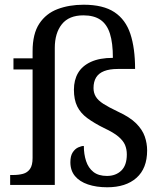

<svg xmlns="http://www.w3.org/2000/svg" viewBox="-20 -783 687 813"><path d="M434 10Q388 10 352.5 -2Q317 -14 297.5 -37.5Q278 -61 278 -96Q278 -123 288 -138Q298 -153 311.5 -159Q325 -165 335 -165Q335 -130 344.5 -101Q354 -72 375.5 -55Q397 -38 433 -38Q470 -38 493.5 -60.5Q517 -83 517 -129Q517 -151 509.5 -169Q502 -187 481.5 -204.5Q461 -222 420 -241Q378 -262 349.5 -283Q321 -304 307 -332.5Q293 -361 293 -403Q293 -444 310.5 -474Q328 -504 365 -521Q402 -538 458 -538Q458 -601 445.5 -640.5Q433 -680 405.5 -699Q378 -718 333 -718Q272 -718 242 -680.5Q212 -643 212 -580V0H23V-42H36Q59 -42 77.5 -47Q96 -52 107 -67.5Q118 -83 118 -114V-489H37V-536H118V-566Q118 -640 146.5 -683Q175 -726 224 -744.5Q273 -763 334 -763Q417 -763 464.5 -731.5Q512 -700 532 -639.5Q552 -579 552 -491H479Q444 -491 421 -482Q398 -473 387 -455Q376 -437 376 -410Q376 -390 385.5 -374Q395 -358 417.5 -343.5Q440 -329 480 -310Q530 -287 556.5 -260.5Q583 -234 593 -205Q603 -176 603 -146Q603 -70 558 -30Q513 10 434 10Z"/></svg>

Font: Noto Rashi Hebrew
Style: Regular
Weight: 400
Version: Version 1.006